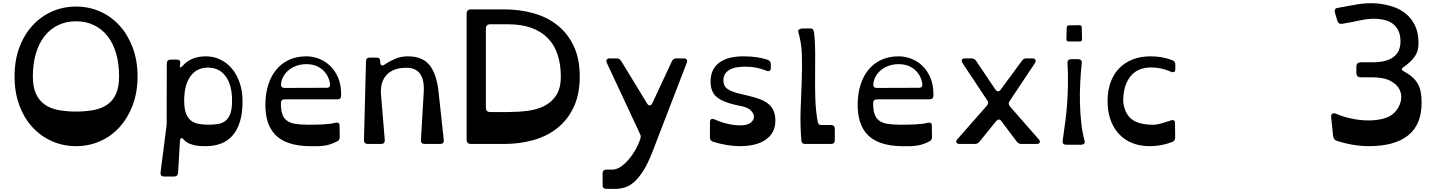

<svg xmlns="http://www.w3.org/2000/svg" viewBox="-20 -920 9178 1227"><path d="M466 -784Q403 -784 352 -759.5Q301 -735 265 -689.5Q229 -644 209.5 -578.5Q190 -513 190 -432Q190 -365 209.5 -321.5Q229 -278 265 -252.5Q301 -227 352 -217Q403 -207 466 -207Q529 -207 580 -217Q631 -227 667 -252.5Q703 -278 722 -321.5Q741 -365 741 -432Q741 -513 722 -578.5Q703 -644 667 -689.5Q631 -735 580 -759.5Q529 -784 466 -784ZM466 -878Q548 -878 619.5 -846.5Q691 -815 744 -756.5Q797 -698 828 -616Q859 -534 859 -432Q859 -330 828 -248Q797 -166 744 -107.5Q691 -49 619.5 -17.5Q548 14 466 14Q384 14 312.5 -17.5Q241 -49 187.5 -107Q134 -165 103.5 -247.5Q73 -330 73 -432Q73 -534 103.5 -616Q134 -698 187.5 -756.5Q241 -815 312.5 -846.5Q384 -878 466 -878Z M1463 -277Q1463 -377 1422 -432.5Q1381 -488 1309 -488Q1237 -488 1197 -432.5Q1157 -377 1157 -277Q1157 -227 1168 -197Q1179 -167 1199.5 -150.5Q1220 -134 1249 -128.5Q1278 -123 1314 -123Q1350 -123 1377.5 -128.5Q1405 -134 1424 -150.5Q1443 -167 1453 -197Q1463 -227 1463 -277ZM1118 184Q1116 208 1093 208H1029Q1003 208 1006 182L1045 -123L1046 -514Q1046 -539 1071 -539H1109Q1137 -539 1131 -512V-509Q1123 -474 1149 -501Q1202 -560 1296 -560Q1345 -560 1388 -539.5Q1431 -519 1462.5 -481Q1494 -443 1512 -390Q1530 -337 1530 -273Q1530 -196 1513 -141.5Q1496 -87 1465 -52.5Q1434 -18 1391 -2Q1348 14 1296 14Q1286 14 1268 13.5Q1250 13 1230 9.5Q1210 6 1190 -2.5Q1170 -11 1156 -26Q1145 -39 1138 -37Q1131 -35 1130 -18Z M2068 -359Q2081 -359 2086 -366.5Q2091 -374 2089 -386Q2079 -443 2038.5 -476.5Q1998 -510 1938 -510Q1905 -510 1877 -500.5Q1849 -491 1827.5 -474Q1806 -457 1792.5 -434Q1779 -411 1776 -384Q1773 -358 1799 -358ZM2160 -310Q2160 -285 2136 -285H1799Q1775 -285 1775 -260Q1775 -216 1784.5 -189.5Q1794 -163 1815 -148Q1836 -133 1869.5 -128Q1903 -123 1952 -123Q1997 -123 2044 -125Q2091 -127 2122 -135Q2134 -138 2142 -134.5Q2150 -131 2150 -117L2151 -44Q2151 -23 2133 -16Q2112 -5 2092.5 1.5Q2073 8 2051.5 11Q2030 14 2005 14.5Q1980 15 1949 14Q1807 10 1740.5 -57.5Q1674 -125 1676 -257Q1677 -324 1695 -380Q1713 -436 1746.5 -476Q1780 -516 1828 -538Q1876 -560 1938 -560Q1979 -560 2019 -544.5Q2059 -529 2090.5 -498.5Q2122 -468 2141 -423Q2160 -378 2160 -319Z M2816 -25Q2819 0 2792 0H2694Q2669 0 2670 -25L2688 -332Q2697 -487 2577 -487Q2493 -487 2450.5 -441Q2408 -395 2415 -314L2439 -25Q2440 0 2415 0H2330Q2306 0 2306 -25L2319 -528Q2319 -552 2344 -552H2386Q2410 -552 2410 -527V-523Q2410 -507 2418.5 -503Q2427 -499 2439 -508Q2468 -528 2505 -544Q2542 -560 2587 -560Q2681 -560 2726 -502.5Q2771 -445 2783 -330Z M3113 -765Q3085 -765 3085 -736V-232Q3085 -204 3113 -204H3225Q3289 -204 3350 -211.5Q3411 -219 3458.5 -243Q3506 -267 3535 -311.5Q3564 -356 3564 -431Q3564 -507 3544 -569Q3524 -631 3482.5 -674.5Q3441 -718 3377 -741.5Q3313 -765 3225 -765ZM2962 -832Q2962 -860 2990 -860H3201Q3304 -860 3392.5 -834.5Q3481 -809 3546 -756Q3611 -703 3648 -622.5Q3685 -542 3685 -431Q3685 -320 3648 -239Q3611 -158 3545.5 -104.5Q3480 -51 3391.5 -25.5Q3303 0 3201 0H2990Q2962 0 2962 -28Z M4150 49Q4121 124 4091.5 170.5Q4062 217 4032.5 243Q4003 269 3972.5 278Q3942 287 3912 287H3855Q3831 287 3831 263V188Q3831 164 3855 164H3893Q3919 164 3946 146Q3973 128 3997 100Q4021 72 4040.5 38Q4060 4 4071 -29Q4073 -36 4074.5 -44.5Q4076 -53 4071 -62L3858 -518Q3852 -531 3857.5 -539Q3863 -547 3877 -547H3921Q3939 -547 3950 -530L4115 -259Q4123 -246 4132.5 -246.5Q4142 -247 4149 -261L4274 -529Q4283 -547 4302 -547H4349Q4363 -547 4368.5 -539.5Q4374 -532 4369 -519Z M4906 -486Q4906 -472 4898.5 -467.5Q4891 -463 4878 -468Q4815 -494 4742 -494Q4673 -494 4638 -471.5Q4603 -449 4603 -407Q4603 -389 4609 -375.5Q4615 -362 4629.5 -351.5Q4644 -341 4668 -332.5Q4692 -324 4728 -316L4759 -309Q4807 -298 4840.5 -284.5Q4874 -271 4895 -252Q4916 -233 4925.5 -208Q4935 -183 4935 -149Q4935 -71 4875 -28.5Q4815 14 4709 14Q4628 14 4538 -14Q4517 -20 4517 -41V-139Q4517 -153 4525 -158Q4533 -163 4546 -157Q4633 -119 4711 -119Q4755 -119 4776 -135Q4797 -151 4798 -171.5Q4799 -192 4781 -211.5Q4763 -231 4729 -239L4679 -250Q4595 -269 4558 -302Q4521 -335 4521 -399Q4521 -477 4575 -518.5Q4629 -560 4731 -560Q4821 -560 4886 -538Q4906 -530 4906 -510Z M5101 -25Q5093 -124 5096.5 -219Q5100 -314 5103.5 -401.5Q5107 -489 5104.5 -568Q5102 -647 5082 -714Q5078 -726 5087 -732Q5096 -738 5107 -738H5159Q5171 -738 5175.5 -731.5Q5180 -725 5182 -713Q5189 -659 5189.5 -588Q5190 -517 5189 -441Q5188 -365 5190.5 -288.5Q5193 -212 5205 -146Q5207 -133 5212 -127Q5217 -121 5229 -121H5290Q5315 -121 5315 -96V-24Q5315 0 5290 0H5125Q5102 0 5101 -25Z M5853 -359Q5866 -359 5871 -366.5Q5876 -374 5874 -386Q5864 -443 5823.5 -476.5Q5783 -510 5723 -510Q5690 -510 5662 -500.5Q5634 -491 5612.5 -474Q5591 -457 5577.5 -434Q5564 -411 5561 -384Q5558 -358 5584 -358ZM5945 -310Q5945 -285 5921 -285H5584Q5560 -285 5560 -260Q5560 -216 5569.5 -189.5Q5579 -163 5600 -148Q5621 -133 5654.5 -128Q5688 -123 5737 -123Q5782 -123 5829 -125Q5876 -127 5907 -135Q5919 -138 5927 -134.5Q5935 -131 5935 -117L5936 -44Q5936 -23 5918 -16Q5897 -5 5877.5 1.5Q5858 8 5836.5 11Q5815 14 5790 14.5Q5765 15 5734 14Q5592 10 5525.5 -57.5Q5459 -125 5461 -257Q5462 -324 5480 -380Q5498 -436 5531.5 -476Q5565 -516 5613 -538Q5661 -560 5723 -560Q5764 -560 5804 -544.5Q5844 -529 5875.5 -498.5Q5907 -468 5926 -423Q5945 -378 5945 -319Z M6577 -547Q6592 -547 6597 -538Q6602 -529 6594 -517L6432 -274Q6420 -257 6434 -240L6618 -30Q6629 -18 6624.5 -9Q6620 0 6604 0H6507Q6489 0 6477 -16L6380 -145Q6364 -167 6346 -146L6240 -15Q6228 0 6210 0H6113Q6097 0 6092 -9Q6087 -18 6098 -30L6287 -245Q6301 -261 6289 -279L6131 -517Q6123 -530 6127.5 -538.5Q6132 -547 6147 -547H6188Q6206 -547 6218 -531L6341 -348Q6349 -337 6358 -336.5Q6367 -336 6375 -347L6511 -532Q6521 -547 6540 -547Z M6771 -20Q6780 -82 6787.5 -139.5Q6795 -197 6799.5 -256Q6804 -315 6805 -379Q6806 -443 6802 -520Q6801 -530 6808 -536Q6815 -542 6827 -542H6869Q6881 -542 6888 -535.5Q6895 -529 6893 -517Q6887 -460 6883.5 -394.5Q6880 -329 6881.5 -263Q6883 -197 6890 -134.5Q6897 -72 6911 -21Q6915 -8 6907.5 -1.5Q6900 5 6888 5H6795Q6768 5 6771 -20ZM6797 -743Q6797 -758 6812 -758L6878 -759Q6893 -759 6893 -744L6895 -670Q6895 -655 6880 -655H6810Q6795 -655 6795 -670Z M7491 -479Q7491 -465 7483 -460.5Q7475 -456 7462 -462Q7400 -489 7337 -489Q7249 -489 7203.5 -431Q7158 -373 7158 -273Q7165 -201 7205 -164Q7245 -127 7333 -123Q7365 -121 7397 -130Q7429 -139 7461 -150Q7489 -160 7489 -132L7490 -42Q7490 -20 7472 -13Q7404 14 7327 14Q7265 14 7215.5 -6Q7166 -26 7131 -63.5Q7096 -101 7077 -154Q7058 -207 7058 -273Q7058 -340 7077 -393Q7096 -446 7131.5 -483Q7167 -520 7218 -540Q7269 -560 7333 -560Q7409 -560 7472 -535Q7491 -528 7491 -507Z M8950 -465Q8985 -446 9007.5 -425.5Q9030 -405 9042.5 -381Q9055 -357 9060 -328.5Q9065 -300 9065 -264Q9065 -123 8978.5 -54.5Q8892 14 8729 14Q8629 14 8523 -20Q8511 -24 8506 -32.5Q8501 -41 8499 -53L8487 -172Q8485 -189 8495.5 -194Q8506 -199 8521 -192Q8557 -176 8608.5 -164Q8660 -152 8713.5 -150.5Q8767 -149 8815.5 -160.5Q8864 -172 8893 -202Q8922 -233 8931.5 -271.5Q8941 -310 8925.5 -344.5Q8910 -379 8867 -402.5Q8824 -426 8748 -426H8677Q8648 -426 8648 -454V-493Q8648 -522 8677 -522H8753Q8840 -522 8885 -555.5Q8930 -589 8930 -655Q8930 -693 8918.5 -719.5Q8907 -746 8886.5 -763.5Q8866 -781 8838.5 -789.5Q8811 -798 8778 -800Q8728 -802 8670 -789.5Q8612 -777 8558 -768Q8543 -766 8536.5 -771.5Q8530 -777 8525 -792L8512 -836Q8508 -848 8510.5 -857.5Q8513 -867 8526 -869Q8587 -881 8652.5 -892Q8718 -903 8781 -898Q8833 -893 8880.5 -877.5Q8928 -862 8964 -832.5Q9000 -803 9021.5 -759.5Q9043 -716 9045 -655Q9046 -625 9040.5 -602.5Q9035 -580 9022.5 -561Q9010 -542 8991 -524.5Q8972 -507 8947 -489Q8929 -476 8950 -465Z"/></svg>

Font: OpenDyslexic 3
Style: Regular
Weight: 400
Designer: Abelardo Gonzalez
Version: Version 1.000;PS 001.001;hotconv 1.0.56